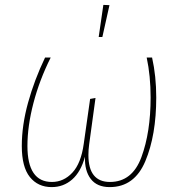

<svg xmlns="http://www.w3.org/2000/svg" viewBox="-20 -754 732 784"><path d="M69 -158Q69 -242 94.5 -334.5Q120 -427 164 -519H187Q141 -427 116.5 -333Q92 -239 92 -158Q92 -11 192 -11Q240 -11 275.5 -49Q311 -87 322 -167L348 -350L370 -354L344 -164Q341 -142 341 -121Q341 -11 429 -11Q520 -11 557.5 -112.5Q595 -214 595 -356Q595 -444 579 -519H601Q618 -443 618 -356Q618 -202 573.5 -96Q529 10 428 10Q376 10 350.5 -23.5Q325 -57 327 -114Q310 -52 274.5 -21Q239 10 191 10Q135 10 102 -31Q69 -72 69 -158ZM402 -734 427 -733 398 -603H383Z"/></svg>

Font: Fira Sans Condensed Thin
Style: Italic
Weight: 250
Width: 3
Italic angle: -8°
Designer: Carrois Corporate & Edenspiekermann AG
Foundry: Carrois Corporate GbR & Edenspiekermann AG
Version: Version 4.203